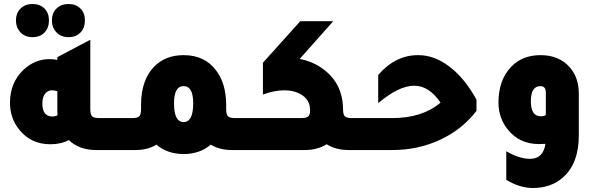

<svg xmlns="http://www.w3.org/2000/svg" viewBox="-20 -751 2997 961"><path d="M143 -565Q106 -565 83 -588.5Q60 -612 60 -649Q60 -686 83 -708.5Q106 -731 143 -731Q180 -731 202.5 -708.5Q225 -686 225 -649Q225 -611 202.5 -588Q180 -565 143 -565ZM323 -565Q286 -565 263 -588.5Q240 -612 240 -649Q240 -686 263 -708.5Q286 -731 323 -731Q360 -731 382.5 -708.5Q405 -686 405 -649Q405 -611 382.5 -588Q360 -565 323 -565ZM476 -160H569V0H461Q377 0 324 -50Q286 -29 232 -29Q136 -29 78 -100Q30 -158 30 -237Q30 -338 99 -403Q156 -455 227 -455Q250 -455 267 -451V-465L432 -552V-204Q432 -178 441 -169Q450 -160 476 -160ZM267 -294Q255 -299 240 -299Q218 -299 205 -281Q192 -263 192 -233Q192 -168 242 -168Q256 -168 268 -174Q267 -181 267 -196Z M1156 -160H1249V0H1141Q1079 0 1035 -27Q980 20 899 20Q818 20 763 -27Q720 0 657 0H549V-160H642Q668 -160 677 -169Q686 -178 686 -204V-230Q687 -349 750 -416Q807 -475 899 -475Q1005 -475 1062 -398Q1111 -333 1112 -230V-204Q1112 -178 1121 -169Q1130 -160 1156 -160ZM899 -140Q947 -140 947 -234Q947 -320 899 -320Q851 -320 851 -234Q851 -140 899 -140Z M1741 -160H1824V0H1726Q1661 0 1615 -29Q1569 0 1504 0H1229V-160H1488Q1513 -160 1522.5 -168Q1532 -176 1532 -197V-200Q1532 -255 1480 -282Q1448 -299 1403 -299Q1354 -299 1296 -278V-437L1483 -645H1648L1480 -456Q1539 -445 1585 -414Q1696 -341 1697 -204Q1697 -178 1706 -169Q1715 -160 1741 -160Z M1804 0V-160H1944Q2093 -160 2185 -237Q2128 -322 2053 -322Q1977 -322 1873 -235V-376Q1959 -475 2072 -475H2074Q2155 -475 2231 -416.5Q2307 -358 2365 -252V-196Q2292 -102 2182 -51Q2072 0 1943 0Z M2710 -31Q2699 -30 2677 -30Q2581 -30 2523 -101Q2475 -159 2475 -238Q2475 -350 2538 -416Q2594 -475 2685 -475Q2778 -475 2831 -415Q2877 -364 2877 -282V-72Q2877 66 2799 136Q2739 190 2647 190Q2581 190 2514 149V6Q2579 44 2633 44Q2699 44 2710 -31ZM2712 -288Q2712 -320 2685 -320Q2637 -320 2637 -244Q2637 -169 2687 -169Q2703 -169 2712 -175Z"/></svg>

Font: Tajawal Black
Style: Regular
Weight: 900
Designer: Boutros Fonts
Foundry: Created by Boutros International 2017
Version: Version 1.700